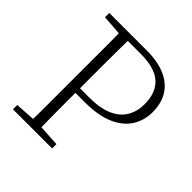

<svg xmlns="http://www.w3.org/2000/svg" viewBox="-180 -812 950 950"><g transform="rotate(45 295.0 -337.0)"><path d="M51 0V-30L175 -38H194L325 -30V0ZM154 0Q156 -51 156 -102Q156 -153 156 -205Q156 -257 156 -309V-365Q156 -417 156 -468.5Q156 -520 156 -571.5Q156 -623 154 -674H214Q213 -623 212.5 -571.5Q212 -520 212 -468.5Q212 -417 212 -365V-299Q212 -251 212 -201.5Q212 -152 212.5 -101.5Q213 -51 214 0ZM184 -276V-308H275Q353 -308 401 -329.5Q449 -351 471.5 -389.5Q494 -428 494 -478Q494 -558 448.5 -599.5Q403 -641 304 -641H185V-674H313Q392 -674 445 -650Q498 -626 524 -582.5Q550 -539 550 -479Q550 -421 521 -375Q492 -329 432 -302.5Q372 -276 277 -276ZM51 -644V-674H182V-635H174Z"/></g></svg>

Font: Source Serif 4 18pt Light
Style: Regular
Weight: 300
Designer: Frank Grießhammer
Foundry: Adobe Systems Incorporated
Version: Version 4.004;hotconv 1.0.116;makeotfexe 2.5.65601